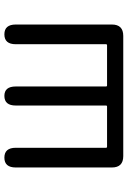

<svg xmlns="http://www.w3.org/2000/svg" viewBox="127 -710 583 877"><g transform="rotate(-90 418.5 -271.5)"><path d="M144 0Q92 0 92 -52V-491Q92 -543 137 -543Q182 -543 182 -491V-79Q182 -74 187 -74H370Q375 -74 375 -79V-491Q375 -543 419 -543Q462 -543 462 -491V-79Q462 -74 467 -74H650Q655 -74 655 -79V-491Q655 -543 700 -543Q745 -543 745 -491V-52Q745 0 693 0Z"/></g></svg>

Font: Resource Han Rounded JP
Style: Regular
Weight: 400
Designer: Cyano Hao (round all glyphs); Ryoko NISHIZUKA 西塚涼子 (kana, bopomofo & ideographs); Paul D. Hunt (Latin, Greek & Cyrillic)
Foundry: Cyano Hao
Version: 0.990